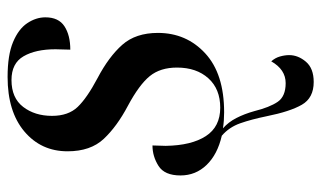

<svg xmlns="http://www.w3.org/2000/svg" viewBox="-186 -400 826 493"><g transform="rotate(-90 226.5 -153.0)"><path d="M185 10Q164 10 144 7Q160 21 170.5 41.5Q181 62 188 87Q198 127 212 147.5Q226 168 260 168Q295 168 316 131Q325 141 328.5 153.5Q332 166 332 177Q332 200 315 220Q298 240 263 240Q222 240 204.5 209.5Q187 179 175 119Q167 80 157 51.5Q147 23 125 4Q77 -7 50 -35Q23 -63 23 -102Q23 -143 47.5 -158.5Q72 -174 100 -174Q100 -165 99.5 -156.5Q99 -148 99 -140Q100 -74 124 -37Q148 0 197 0Q245 0 272.5 -30.5Q300 -61 300 -111Q300 -154 278 -181Q256 -208 202 -237Q149 -265 117 -299Q85 -333 85 -392Q85 -460 136 -503Q187 -546 276 -546Q332 -546 365.5 -532Q399 -518 414 -495.5Q429 -473 429 -449Q429 -415 406 -400Q383 -385 346 -385Q346 -395 346.5 -404.5Q347 -414 347 -423Q347 -474 329 -505Q311 -536 268 -536Q222 -536 199 -506Q176 -476 176 -432Q176 -390 199 -366Q222 -342 273 -315Q328 -286 358.5 -251.5Q389 -217 389 -160Q389 -87 336.5 -38.5Q284 10 185 10Z"/></g></svg>

Font: Noto Serif Display SemiCondensed Medium
Style: Italic
Weight: 500
Width: 4
Italic angle: -12°
Designer: Monotype Design Team
Foundry: Monotype Imaging Inc.
Version: Version 2.009